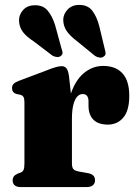

<svg xmlns="http://www.w3.org/2000/svg" viewBox="-20 -762 559 782"><path d="M254 -271Q254 -346 274.2 -395.5Q294.5 -445 327.8 -469.2Q361 -493.5 400 -493.5Q451.5 -493.5 479 -463Q506.5 -432.5 506.5 -372Q506.5 -311.5 482.2 -283Q458 -254.5 419.5 -254.5Q380 -254.5 360.2 -274.8Q340.5 -295 340.5 -331V-351Q340 -364.5 334.2 -371.8Q328.5 -379 316.5 -379Q304.5 -379 294.8 -368.8Q285 -358.5 279 -336.2Q273 -314 273 -277.5ZM261 -451.5 273 -344V-97.5Q273 -81 278.2 -74Q283.5 -67 300.5 -63.5L340 -56.5Q353.5 -53.5 360.2 -46.8Q367 -40 367 -27.5Q367 -14.5 358 -7.2Q349 0 331.5 0H66Q48 0 39.8 -7.2Q31.5 -14.5 31.5 -27Q31.5 -36.5 36.2 -43.2Q41 -50 51.5 -54.5L65 -59.5Q73 -63 76.2 -70.8Q79.5 -78.5 79.5 -97V-346Q79.5 -361 75.5 -367.2Q71.5 -373.5 63 -376L48 -379Q38 -382 33.5 -388Q29 -394 29 -403Q29 -413.5 35.2 -420.2Q41.5 -427 57.5 -433L162.5 -472.5Q194.5 -485.5 208.8 -489Q223 -492.5 231 -492.5Q244 -492.5 251 -483.2Q258 -474 261 -451.5ZM204.5 -659.5 230.5 -564Q234 -555.5 234.8 -548Q235.5 -540.5 228 -534.5Q222 -529 212.2 -529.8Q202.5 -530.5 193.5 -535.5L118 -593Q88.5 -612 73.5 -631.5Q58.5 -651 57.5 -677.5Q56.5 -701 73.8 -720.8Q91 -740.5 121.5 -740.5Q154.5 -741.5 173.5 -719.5Q192.5 -697.5 204.5 -659.5ZM384 -656.5 407 -561Q410 -551.5 410 -544Q410 -536.5 402 -531.5Q396 -526.5 386.2 -527.5Q376.5 -528.5 367.5 -534L294 -594Q266 -615 252 -635Q238 -655 237.5 -681.5Q238 -705 256 -723.8Q274 -742.5 304.5 -742Q338 -741.5 356 -718.2Q374 -695 384 -656.5Z"/></svg>

Font: Fraunces ExtraBold
Style: Regular
Weight: 800
Version: Version 1.000;[b76b70a41]